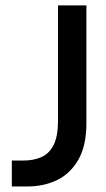

<svg xmlns="http://www.w3.org/2000/svg" viewBox="-20 -670 382 690"><path d="M22.5 -93H63Q101 -93 129 -105.5Q157 -118 172.8 -149.2Q188.5 -180.5 188.5 -236.5V-650.5H290.5V-227Q290.5 -147 262 -96.8Q233.5 -46.5 185.8 -23.2Q138 0 80.5 0H22.5Z"/></svg>

Font: Overused Grotesk Medium
Style: Regular
Weight: 525
Version: Version 0.004